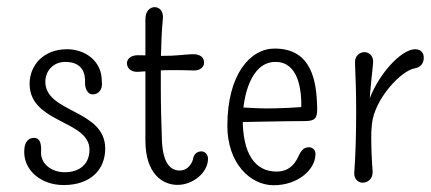

<svg xmlns="http://www.w3.org/2000/svg" viewBox="-20 -517 1229 548"><path d="M64.5 -277.8C64.5 -164.6 235.4 -174.8 235.4 -89.4C235.4 -49.8 208 -25.4 165 -25.4C126 -25.4 95.2 -50.8 97.2 -83C99.1 -115.7 89.4 -123.5 77.1 -123.5C63 -123.5 50.8 -114.3 49.3 -89.8C45.4 -31.2 97.2 11.2 161.6 11.2C238.3 11.2 280.3 -32.7 280.3 -92.8C280.3 -205.1 109.4 -194.3 109.4 -283.7C109.4 -314 131.3 -340.3 166.5 -340.3C213.4 -340.3 223.6 -309.6 222.7 -283.7C221.7 -261.7 231.9 -247.6 244.1 -247.6C260.7 -247.6 274.4 -260.3 270.5 -286.6C270.5 -342.3 223.6 -376.5 171.4 -376.5C104 -376.5 64.5 -330.6 64.5 -277.8Z M395 -116.2C395 -21 443.8 10.7 486.8 10.7C530.8 10.7 573.7 -24.4 573.7 -64C573.7 -75.7 564.9 -85 555.2 -85C544.4 -85 533.2 -79.6 530.3 -60.5C525.4 -45.4 512.7 -30.3 493.2 -30.3C465.8 -30.3 442.9 -51.8 441.9 -125.5C440.4 -168.5 439 -214.8 439 -263.7C439 -328.1 438.5 -396 444.8 -462.9C447.3 -485.4 434.6 -496.6 421.4 -496.6C408.2 -496.6 395 -485.4 395 -462.9C395 -362.3 395 -212.4 395 -116.2ZM529.3 -362.3C505.4 -361.8 489.7 -357.4 437.5 -357.4C417.5 -357.4 398.4 -359.4 373.5 -359.4C352.5 -359.4 342.3 -348.1 342.3 -336.4C342.3 -324.2 352.1 -311 373.5 -312C411.6 -314 433.6 -316.9 466.8 -316.9C481.9 -316.9 510.3 -316.9 532.2 -315.9C552.2 -314.9 562.5 -327.1 562.5 -337.9C562.5 -353.5 551.3 -362.8 529.3 -362.3Z M660.2 -168.5C695.8 -168.9 793 -171.4 848.6 -171.4C878.9 -171.4 885.7 -178.7 885.3 -207.5C883.8 -286.6 869.6 -378.4 763.7 -378.4C694.8 -378.4 628.9 -305.7 628.9 -157.7C628.9 -52.7 692.9 11.7 761.2 11.7C828.6 11.7 879.4 -31.2 880.4 -76.2C880.9 -89.4 872.1 -96.7 861.3 -96.7C846.7 -96.7 838.9 -86.9 831.1 -69.3C819.8 -45.4 802.2 -27.3 769 -27.3C707.5 -27.3 671.9 -79.1 672.9 -179.7C673.3 -237.3 694.3 -340.3 766.1 -340.3C830.6 -340.3 842.3 -264.2 839.8 -200.2L863.3 -214.4C842.3 -209.5 765.1 -207.5 741.7 -207.5C711.9 -207.5 678.2 -210.4 660.2 -210.9Z M1163.1 -321.8C1184.1 -325.2 1189.5 -340.3 1189.5 -352.1C1189.5 -365.2 1182.1 -376.5 1164.6 -376.5C1126 -376.5 1056.6 -304.7 1028.8 -218.8L1032.7 -202.1C1038.1 -282.2 1043.5 -317.9 1044.9 -337.9C1046.4 -358.4 1032.7 -368.2 1020 -368.2C1007.3 -368.2 992.2 -357.9 993.2 -337.9C995.1 -298.3 996.6 -248 996.6 -198.2C996.6 -136.7 994.6 -67.4 991.2 -25.9C989.3 -5.9 1002.4 4.4 1015.1 4.4C1029.8 4.4 1044.9 -6.8 1043.5 -28.3C1041 -60.5 1039.6 -95.7 1039.6 -126.5C1039.6 -139.2 1040 -147.5 1041.5 -162.6C1048.8 -234.9 1124.5 -314.9 1163.1 -321.8Z"/></svg>

Font: Pompiere 
Style: Regular
Weight: 400
Designer: Karolina Lach
Foundry: Sorkin Type Co.
Version: Version 1.001